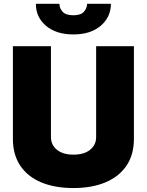

<svg xmlns="http://www.w3.org/2000/svg" viewBox="-20 -967 762 996"><path d="M478.7 -727.3H674.7V-247.2Q674.7 -164.1 635.8 -107.1Q596.9 -50.1 526.5 -20.8Q456 8.5 360.8 8.5Q264.9 8.5 194.4 -20.8Q123.9 -50.1 85.4 -107.1Q46.9 -164.1 46.9 -247.2V-727.3H244.3V-255.7Q244.3 -215.2 275.4 -190Q306.5 -164.8 360.8 -164.8Q416.2 -164.8 447.4 -190Q478.7 -215.2 478.7 -255.7ZM431.8 -947.4H555.4Q555 -878.2 502.5 -833.3Q449.9 -788.4 360.8 -788.4Q271 -788.4 218.4 -833.3Q165.8 -878.2 166.2 -947.4H288.4Q288 -925.1 304.5 -906.4Q321 -887.8 360.8 -887.8Q398.8 -887.8 415.1 -905.9Q431.5 -924 431.8 -947.4Z"/></svg>

Font: Inter UI Black
Style: Regular
Weight: 900
Designer: Rasmus Andersson
Foundry: rsms
Version: 3.2;8d6f07862